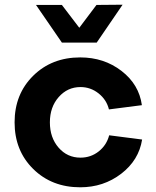

<svg xmlns="http://www.w3.org/2000/svg" viewBox="-20 -776 664 816"><path d="M583 -329 443 -311Q433 -352 399 -379Q365 -406 322 -406Q267 -406 229.5 -363.5Q192 -321 192 -256Q192 -191 229 -148.5Q266 -106 322 -106Q366 -106 399.5 -132.5Q433 -159 444 -201L584 -183Q570 -95 495 -37.5Q420 20 321 20Q200 20 121 -58Q42 -136 42 -256Q42 -376 121 -454Q200 -532 321 -532Q422 -532 496.5 -474.5Q571 -417 583 -329ZM390 -755 501 -756 391 -595H243L133 -755H243L317 -658Z"/></svg>

Font: Metropolitano
Style: Bold
Weight: 700
Designer: Fonts by Alex Slobzheninov & Chris M. Simpson / Changes by Cristiano Sobral
Foundry: Fonts by Alex Slobzheninov & Chris M. Simpson / Changes by Cristiano Sobral
Version: Version 1.00;August 30, 2020;FontCreator 13.0.0.2681 64-bit